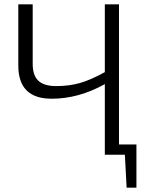

<svg xmlns="http://www.w3.org/2000/svg" viewBox="-20 -710 681 881"><path d="M606 -47V151H561L553 0H461V-324Q341 -257 217 -257Q64 -257 64 -409V-690H130V-422Q129 -366 155 -340.5Q181 -315 238 -315Q297 -315 346.5 -329Q396 -343 461 -379V-690H526V-47Z"/></svg>

Font: Exo 2.0 Light
Style: Regular
Weight: 300
Designer: Natanael Gama
Version: Version 1.001;PS 001.001;hotconv 1.0.70;makeotf.lib2.5.58329